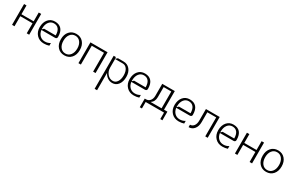

<svg xmlns="http://www.w3.org/2000/svg" viewBox="130 -1432 4123 2718"><g transform="rotate(30 2191.5 -72.5)"><path d="M50 0V-340H90V-196H290V-340H330V0H290V-164H90V0Z M405 -170Q406 -249 447 -297Q488 -345 555 -345Q626 -345 663 -302.5Q700 -260 700 -179V-175Q700 -161 691 -153Q682 -145 668 -145H446Q453 -91 486.5 -59Q520 -27 570 -27Q617 -27 655 -52V-8Q616 5 570 5Q497 5 451 -43.5Q405 -92 405 -170ZM445 -170V-154L471 -179H660Q660 -245 633 -280Q606 -315 555 -315Q506 -315 475.5 -275Q445 -235 445 -170Z M792.5 -43Q750 -91 750 -170Q750 -249 792.5 -297Q835 -345 905 -345Q975 -345 1017.5 -297Q1060 -249 1060 -170Q1060 -91 1017.5 -43Q975 5 905 5Q835 5 792.5 -43ZM823 -275Q792 -235 792 -170Q792 -105 823 -65Q854 -25 905 -25Q956 -25 987 -65Q1018 -105 1018 -170Q1018 -235 987 -275Q956 -315 905 -315Q854 -315 823 -275Z M1135 0V-340H1415V0H1375V-308H1175V0Z M1515 -340H1550L1555 -314L1585 -340H1677Q1741 -340 1780.5 -293Q1820 -246 1820 -170Q1820 -91 1783.5 -43Q1747 5 1687 5Q1645 5 1610 -19Q1575 -43 1555 -83V200H1515ZM1555 -310V-170Q1555 -110 1591.5 -67.5Q1628 -25 1680 -25Q1724 -25 1750.5 -65Q1777 -105 1777 -170Q1777 -233 1750.5 -271.5Q1724 -310 1680 -310Z M1875 -170Q1876 -249 1917 -297Q1958 -345 2025 -345Q2096 -345 2133 -302.5Q2170 -260 2170 -179V-175Q2170 -161 2161 -153Q2152 -145 2138 -145H1916Q1923 -91 1956.5 -59Q1990 -27 2040 -27Q2087 -27 2125 -52V-8Q2086 5 2040 5Q1967 5 1921 -43.5Q1875 -92 1875 -170ZM1915 -170V-154L1941 -179H2130Q2130 -245 2103 -280Q2076 -315 2025 -315Q1976 -315 1945.5 -275Q1915 -235 1915 -170Z M2294 -35H2474V-310H2349V-145Q2349 -70 2294 -35ZM2514 -35H2569V106H2534V0H2234V106H2199V-35H2219Q2260 -35 2284.5 -65.5Q2309 -96 2309 -145V-340H2514Z M2609 -170Q2610 -249 2651 -297Q2692 -345 2759 -345Q2830 -345 2867 -302.5Q2904 -260 2904 -179V-175Q2904 -161 2895 -153Q2886 -145 2872 -145H2650Q2657 -91 2690.5 -59Q2724 -27 2774 -27Q2821 -27 2859 -52V-8Q2820 5 2774 5Q2701 5 2655 -43.5Q2609 -92 2609 -170ZM2649 -170V-154L2675 -179H2864Q2864 -245 2837 -280Q2810 -315 2759 -315Q2710 -315 2679.5 -275Q2649 -235 2649 -170Z M2938 -35Q2976 -35 2999.5 -66.5Q3023 -98 3023 -150V-340H3248V0H3208V-310H3063V-150Q3063 -80 3028.5 -37.5Q2994 5 2938 5Z M3323 -170Q3324 -249 3365 -297Q3406 -345 3473 -345Q3544 -345 3581 -302.5Q3618 -260 3618 -179V-175Q3618 -161 3609 -153Q3600 -145 3586 -145H3364Q3371 -91 3404.5 -59Q3438 -27 3488 -27Q3535 -27 3573 -52V-8Q3534 5 3488 5Q3415 5 3369 -43.5Q3323 -92 3323 -170ZM3363 -170V-154L3389 -179H3578Q3578 -245 3551 -280Q3524 -315 3473 -315Q3424 -315 3393.5 -275Q3363 -235 3363 -170Z M3693 0V-340H3733V-196H3933V-340H3973V0H3933V-164H3733V0Z M4090.5 -43Q4048 -91 4048 -170Q4048 -249 4090.5 -297Q4133 -345 4203 -345Q4273 -345 4315.5 -297Q4358 -249 4358 -170Q4358 -91 4315.5 -43Q4273 5 4203 5Q4133 5 4090.5 -43ZM4121 -275Q4090 -235 4090 -170Q4090 -105 4121 -65Q4152 -25 4203 -25Q4254 -25 4285 -65Q4316 -105 4316 -170Q4316 -235 4285 -275Q4254 -315 4203 -315Q4152 -315 4121 -275Z"/></g></svg>

Font: Glametrix
Style: Light
Weight: 300
Designer: gluk
Foundry: gluk
Version: Version 0.40